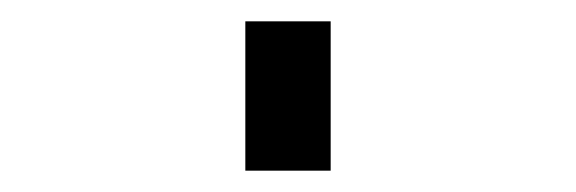

<svg xmlns="http://www.w3.org/2000/svg" viewBox="-20 60 540 180"><path d="M210 220V80H290V220Z"/></svg>

Font: Iosevka Bendy Medium
Style: Regular
Weight: 500
Monospace: yes
Designer: Belleve Invis
Foundry: Belleve Invis
Version: Version 30.1.2